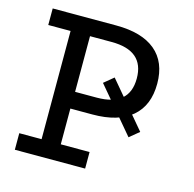

<svg xmlns="http://www.w3.org/2000/svg" viewBox="-90 -681 781 773"><g transform="rotate(15 300.0 -294.5)"><path d="M350 -385 506 -200 466 -167 310 -352ZM302 -589Q409 -589 465.5 -542Q522 -495 522 -405Q522 -314 465.5 -266Q409 -218 302 -218H210V-69H330V0H37V-69H130V-520H37V-589ZM301 -288Q437 -288 437 -404Q437 -520 301 -520H211V-288Z"/></g></svg>

Font: Podkova VF Beta
Style: Regular
Weight: 400
Designer: Ilya Yudin
Foundry: Cyreal (www.cyreal.org)
Version: Version 2.100